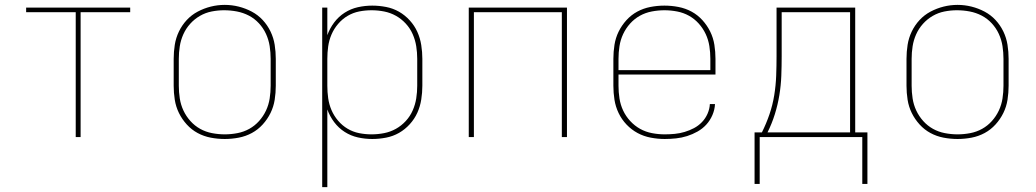

<svg xmlns="http://www.w3.org/2000/svg" viewBox="-20 -561 4240 786"><path d="M290 0V-511H87V-530H513V-511H310V0Z M900 8Q871 8 842.5 2.5Q814 -3 789 -16.5Q764 -30 744.5 -51.5Q725 -73 712.5 -98.5Q700 -124 695.5 -152.5Q691 -181 691 -210V-320Q691 -349 695.5 -377.5Q700 -406 712.5 -432Q725 -458 744.5 -479Q764 -500 789.5 -513.5Q815 -527 843 -534Q871 -541 900 -541Q929 -541 957 -534Q985 -527 1010.5 -513.5Q1036 -500 1055.5 -479Q1075 -458 1087.5 -432Q1100 -406 1104.5 -377.5Q1109 -349 1109 -320V-210Q1109 -181 1104.5 -152.5Q1100 -124 1087.5 -98.5Q1075 -73 1055.5 -51.5Q1036 -30 1011 -16.5Q986 -3 957.5 2.5Q929 8 900 8ZM900 -11Q926 -11 952 -16Q978 -21 1000.5 -33.5Q1023 -46 1040.5 -65.5Q1058 -85 1069 -108.5Q1080 -132 1084 -158Q1088 -184 1088 -210V-320Q1088 -346 1084 -372Q1080 -398 1069 -422Q1058 -446 1040 -465.5Q1022 -485 999 -497Q976 -509 950 -514Q924 -519 897 -519Q872 -519 846.5 -514Q821 -509 798.5 -496Q776 -483 758.5 -463.5Q741 -444 730.5 -420.5Q720 -397 716 -371.5Q712 -346 712 -320V-210Q712 -184 716 -158Q720 -132 731 -108.5Q742 -85 759.5 -65.5Q777 -46 799.5 -33.5Q822 -21 848 -16Q874 -11 900 -11Z M1299 205V-530H1320V-417Q1330 -445 1348 -469Q1366 -493 1391 -509Q1416 -525 1445 -531.5Q1474 -538 1504 -538Q1532 -538 1560.5 -532.5Q1589 -527 1613.5 -513Q1638 -499 1657.5 -477.5Q1677 -456 1688.5 -430.5Q1700 -405 1704.5 -376.5Q1709 -348 1709 -320V-210Q1709 -182 1704.5 -153.5Q1700 -125 1688.5 -99.5Q1677 -74 1657.5 -52.5Q1638 -31 1613.5 -17Q1589 -3 1560.5 2.5Q1532 8 1504 8Q1474 8 1445 1.5Q1416 -5 1391 -21Q1366 -37 1348 -61Q1330 -85 1320 -113V205ZM1501 -11Q1527 -11 1552.5 -16Q1578 -21 1600.5 -33.5Q1623 -46 1641 -65.5Q1659 -85 1669.5 -109Q1680 -133 1684 -158.5Q1688 -184 1688 -210V-320Q1688 -346 1684 -371.5Q1680 -397 1669.5 -421Q1659 -445 1641 -464.5Q1623 -484 1600.5 -496.5Q1578 -509 1552.5 -514Q1527 -519 1501 -519Q1475 -519 1450 -514Q1425 -509 1403 -496Q1381 -483 1364 -463Q1347 -443 1337 -419.5Q1327 -396 1323.5 -371Q1320 -346 1320 -320V-210Q1320 -184 1323.5 -159Q1327 -134 1337 -110.5Q1347 -87 1364 -67Q1381 -47 1403 -34Q1425 -21 1450 -16Q1475 -11 1501 -11Z M1899 0V-530H2301V0H2280V-511H1920V0Z M2701 8Q2673 8 2644 2.5Q2615 -3 2590 -16.5Q2565 -30 2545 -51Q2525 -72 2512.5 -98Q2500 -124 2495.5 -152.5Q2491 -181 2491 -210V-320Q2491 -349 2495.5 -377.5Q2500 -406 2512.5 -431.5Q2525 -457 2544.5 -478.5Q2564 -500 2589 -513.5Q2614 -527 2642.5 -532.5Q2671 -538 2700 -538Q2729 -538 2757.5 -532.5Q2786 -527 2811 -513.5Q2836 -500 2855.5 -478.5Q2875 -457 2887.5 -431.5Q2900 -406 2904.5 -377.5Q2909 -349 2909 -320V-256H2512V-210Q2512 -184 2516 -158Q2520 -132 2531 -108.5Q2542 -85 2560 -65.5Q2578 -46 2600.5 -33.5Q2623 -21 2649 -16Q2675 -11 2701 -11Q2722 -11 2742.5 -13Q2763 -15 2783 -21Q2803 -27 2821 -36.5Q2839 -46 2853.5 -61Q2868 -76 2876.5 -95.5Q2885 -115 2886 -135H2907Q2906 -112 2896.5 -90Q2887 -68 2871.5 -51Q2856 -34 2835.5 -22.5Q2815 -11 2793 -4Q2771 3 2747.5 5.5Q2724 8 2701 8ZM2512 -274H2888V-320Q2888 -346 2884 -372Q2880 -398 2869 -421.5Q2858 -445 2840.5 -464.5Q2823 -484 2800.5 -496.5Q2778 -509 2752 -514Q2726 -519 2700 -519Q2674 -519 2648 -514Q2622 -509 2599.5 -496.5Q2577 -484 2559.5 -464.5Q2542 -445 2531 -421.5Q2520 -398 2516 -372Q2512 -346 2512 -320Z M3069 192V-19H3099Q3117 -55 3130 -93Q3143 -131 3149.5 -171Q3156 -211 3157.5 -251Q3159 -291 3159 -331V-530H3481V-19H3531V192H3510V0H3090V192ZM3122 -19H3460V-511H3180V-331Q3180 -291 3178.5 -251Q3177 -211 3170.5 -171.5Q3164 -132 3152 -93.5Q3140 -55 3122 -19Z M3900 8Q3871 8 3842.5 2.5Q3814 -3 3789 -16.5Q3764 -30 3744.5 -51.5Q3725 -73 3712.5 -98.5Q3700 -124 3695.5 -152.5Q3691 -181 3691 -210V-320Q3691 -349 3695.5 -377.5Q3700 -406 3712.5 -432Q3725 -458 3744.5 -479Q3764 -500 3789.5 -513.5Q3815 -527 3843 -534Q3871 -541 3900 -541Q3929 -541 3957 -534Q3985 -527 4010.5 -513.5Q4036 -500 4055.5 -479Q4075 -458 4087.5 -432Q4100 -406 4104.5 -377.5Q4109 -349 4109 -320V-210Q4109 -181 4104.5 -152.5Q4100 -124 4087.5 -98.5Q4075 -73 4055.5 -51.5Q4036 -30 4011 -16.5Q3986 -3 3957.5 2.5Q3929 8 3900 8ZM3900 -11Q3926 -11 3952 -16Q3978 -21 4000.5 -33.5Q4023 -46 4040.5 -65.5Q4058 -85 4069 -108.5Q4080 -132 4084 -158Q4088 -184 4088 -210V-320Q4088 -346 4084 -372Q4080 -398 4069 -422Q4058 -446 4040 -465.5Q4022 -485 3999 -497Q3976 -509 3950 -514Q3924 -519 3897 -519Q3872 -519 3846.5 -514Q3821 -509 3798.5 -496Q3776 -483 3758.5 -463.5Q3741 -444 3730.5 -420.5Q3720 -397 3716 -371.5Q3712 -346 3712 -320V-210Q3712 -184 3716 -158Q3720 -132 3731 -108.5Q3742 -85 3759.5 -65.5Q3777 -46 3799.5 -33.5Q3822 -21 3848 -16Q3874 -11 3900 -11Z"/></svg>

Font: Iosevka Curly Thin Extended
Style: Regular
Weight: 100
Width: 7
Monospace: yes
Designer: Belleve Invis
Foundry: Belleve Invis
Version: Version 11.1.0; ttfautohint (v1.8.3)